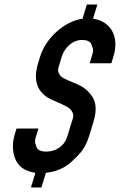

<svg xmlns="http://www.w3.org/2000/svg" viewBox="-20 -753 562 841"><path d="M161.5 68 181.1 4C226.7 -1.3 263.7 -17.2 292.1 -43.5C340.9 -88.8 354.8 -106.2 373.1 -166L389.6 -220C403.4 -265.3 402.1 -301.2 385.4 -327.5C368.8 -353.8 346.1 -372.8 317.4 -384.5C288.6 -396.2 269.4 -404.7 259.7 -410C250 -415.3 243.2 -421.7 239.5 -429C230.3 -446.8 235.3 -454.4 241.8 -476L251 -506C261.9 -541.5 295.5 -578 339 -578C361 -578 374.8 -571.7 380.2 -559C390.4 -535.4 388.9 -528.5 382 -506L372.8 -476H467.8L477 -506C504.8 -596.7 461.4 -661.1 387.5 -671L406.4 -733H360.4L341.5 -671C257.2 -658.5 179.2 -581.8 156 -506L146.8 -476C119.3 -385.9 155.2 -337.7 211.8 -314C240.5 -302 260.4 -292.8 271.4 -286.5C282.5 -280.2 290.3 -273.2 295 -265.5C306.1 -247.3 299.6 -236.5 292.7 -214L278.4 -167C277.4 -163.7 275.2 -157.2 271.9 -147.5C261.1 -115.7 226.4 -89 183.5 -89C159.5 -89 145 -95.5 140 -108.5C129.6 -135.5 132.9 -139.4 141.1 -166L148.4 -190H52.4L45.1 -166C33 -126.7 33.7 -90.2 47.1 -56.5C60.5 -22.8 89.8 -2.7 135.1 4L115.5 68Z"/></svg>

Font: Din Kursivschrift
Style: Eng
Weight: 400
Version: Version 1.089